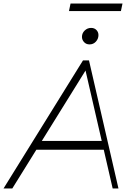

<svg xmlns="http://www.w3.org/2000/svg" viewBox="-73 -1074 748 1094"><path d="M-53 0 400 -730H434L602 0H569L409 -695L423 -686L-3 0ZM114 -221 123 -271H532L523 -221ZM437 -821Q418 -821 406 -834Q394 -847 394 -864Q394 -885 409.5 -900Q425 -915 446 -915Q465 -915 476.5 -903Q488 -891 488 -874Q488 -853 473.5 -837Q459 -821 437 -821ZM320 -1011 329 -1054H625L616 -1011Z"/></svg>

Font: Savate ExtraLight
Style: Italic
Weight: 200
Italic angle: -11°
Designer: Max Esnée
Foundry: Plomb Type
Version: Version 2.000